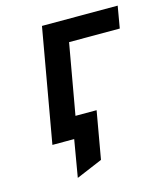

<svg xmlns="http://www.w3.org/2000/svg" viewBox="-104 -589 711 834"><g transform="rotate(-15 252.0 -172.0)"><path d="M142.5 167 171 0H136.5L153 -96H297.5L260 117.5ZM73 0 163 -511H503.5L486.5 -412.5H258.5L185.5 0Z"/></g></svg>

Font: Overpass SemiBold
Style: Italic
Weight: 600
Italic angle: -10°
Designer: Delve Withrington, Dave Bailey, Thomas Jockin
Foundry: Delve Fonts LLC
Version: Version 4.000